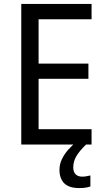

<svg xmlns="http://www.w3.org/2000/svg" viewBox="-20 -734 540 975"><path d="M445 0H88V-714H445V-636H176V-411H429V-334H176V-78H445ZM352 116Q352 139 364 151Q376 163 397 163Q412 163 422 160.5Q432 158 439 157V213Q427 217 414 219Q401 221 382 221Q331 221 306.5 197Q282 173 282 128Q282 100 294.5 74Q307 48 327.5 25Q348 2 370 -14L417 0Q383 33 367.5 59.5Q352 86 352 116Z"/></svg>

Font: Noto Sans Hebrew SemiCondensed
Style: Regular
Weight: 400
Width: 4
Designer: Monotype Design Team
Foundry: Monotype Imaging Inc.
Version: Version 2.003